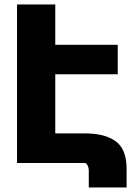

<svg xmlns="http://www.w3.org/2000/svg" viewBox="-20 -720 613 848"><path d="M55.2 0V-700.2H224.1V-522H500V-392.1H224.1V-130.9H350.1Q395 -130.9 427.7 -123.5Q460.4 -116.2 486.6 -99.1Q512.7 -82 525.9 -51Q539.1 -20 539.1 24.9V107.9H372.1V34.2Q372.1 21.5 366.9 10.7Q361.8 0 355 0Z"/></svg>

Font: LT Superior Black
Style: Regular
Weight: 900
Designer: Daniel Lyons
Foundry: LyonsType
Version: Version 2.005